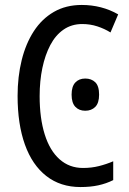

<svg xmlns="http://www.w3.org/2000/svg" viewBox="-20 -745 522 775"><path d="M312 -648Q269 -648 236.5 -625.5Q204 -603 183 -563Q162 -523 151 -470.5Q140 -418 140 -357Q140 -268 160.5 -202.5Q181 -137 220.5 -102Q260 -67 315 -67Q349 -67 379 -74.5Q409 -82 437 -94V-18Q409 -4 377 3Q345 10 305 10Q224 10 167 -34.5Q110 -79 80.5 -161.5Q51 -244 51 -358Q51 -435 67.5 -502Q84 -569 116.5 -619Q149 -669 197.5 -697Q246 -725 310 -725Q350 -725 387 -715.5Q424 -706 457 -687L426 -614Q402 -629 373 -638.5Q344 -648 312 -648ZM269 -363Q269 -396 284 -412Q299 -428 324 -428Q349 -428 364.5 -413Q380 -398 380 -363Q380 -329 364.5 -313.5Q349 -298 324 -298Q299 -298 284 -314Q269 -330 269 -363Z"/></svg>

Font: Noto Sans Display Condensed
Style: Regular
Weight: 400
Width: 3
Designer: Monotype Design Team
Foundry: Monotype Imaging Inc.
Version: Version 2.003